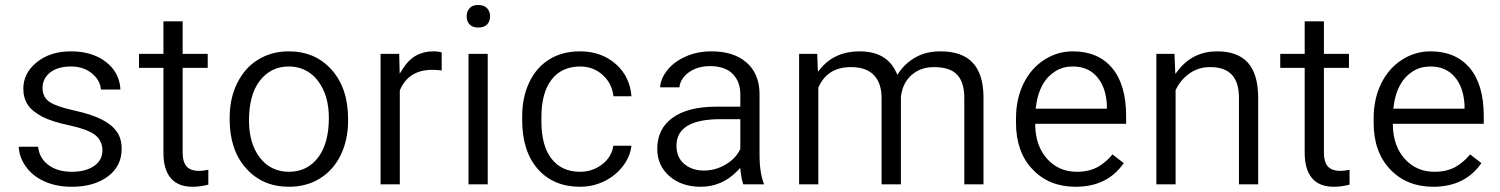

<svg xmlns="http://www.w3.org/2000/svg" viewBox="-20 -733 5906 756"><path d="M383.3 -140.1Q383.3 -160.2 375.5 -176Q367.7 -191.9 352.5 -203.1Q323.7 -224.1 253.9 -239.3Q186 -253.4 146.5 -273.4Q127.4 -283.7 113 -295.2Q98.6 -306.6 89.8 -319.8Q71.8 -346.7 71.8 -383.3Q71.8 -444.8 124 -487.3Q176.8 -530.8 259.8 -530.8Q289.1 -530.8 314.5 -525.6Q339.8 -520.5 361.3 -510.7Q382.8 -501 400.9 -485.8Q418 -472.2 429.4 -455.6Q440.9 -439 447 -420.4Q453.1 -401.9 454.1 -380.4H377.4Q374.5 -416.5 343.8 -442.4Q310.5 -471.2 259.8 -471.2Q208 -471.2 178.2 -448.2Q147.5 -424.3 147.5 -386.2Q147.5 -368.2 154.8 -354Q162.1 -339.8 176.8 -330.6Q190.4 -321.8 214.1 -313.7Q237.8 -305.7 272.5 -297.9Q339.4 -283.2 380.4 -262.7Q388.7 -258.3 396 -253.9Q403.3 -249.5 409.7 -244.9Q416 -240.2 421.4 -235.4Q426.8 -230.5 431.4 -225.1Q436 -219.7 439.9 -214.4Q449.7 -200.7 454.3 -183.8Q459 -167 459 -146.5Q459 -79.1 405.3 -38.6Q350.6 2.4 262.7 2.4Q200.7 2.4 153.3 -19.5Q106.4 -41 80.1 -79.6Q67.9 -97.2 61.3 -116.2Q54.7 -135.3 53.7 -155.3H129.9Q134.8 -111.3 168.5 -85Q204.6 -56.6 262.7 -56.6Q289.1 -56.6 310.8 -62Q332.5 -67.4 349.1 -78.6Q383.3 -101.6 383.3 -140.1Z M699.2 -648.9V-528.3V-521H706.5H797.9V-465.8H706.5H699.2V-458.5V-130.9Q699.2 -96.7 713.9 -78.6Q729.5 -60.1 764.6 -60.1Q778.3 -60.1 800.3 -64.5V-5.9Q768.1 2.4 738.3 2.4Q681.2 2.4 652.3 -31.7Q623.5 -65.9 623.5 -130.9V-458.5V-465.8H616.2H527.3V-521H616.2H623.5V-528.3V-648.9Z M884.3 -269Q884.3 -307.1 891.6 -341.1Q898.9 -375 913.8 -405.3Q928.7 -435.5 949.2 -458.7Q969.7 -481.9 996.1 -498Q1048.8 -530.8 1116.7 -530.8Q1169.4 -530.8 1211.4 -512.7Q1253.4 -494.6 1285.6 -458.5Q1350.6 -385.7 1350.6 -264.6V-258.3Q1350.6 -182.6 1321.8 -123Q1293 -63.5 1240 -30.5Q1187 2.4 1117.7 2.4Q1013.7 2.4 949.2 -69.8Q884.3 -142.6 884.3 -262.7ZM960.4 -258.3Q960.4 -168 1002.9 -112.8Q1023.9 -85 1053 -70.8Q1082 -56.6 1117.7 -56.6Q1189.9 -56.6 1232.9 -113.3Q1274.9 -169.4 1274.9 -269Q1274.9 -291 1272.2 -311.3Q1269.5 -331.5 1264.2 -349.9Q1258.8 -368.2 1250.7 -384.3Q1242.7 -400.4 1231.9 -414.6Q1217.8 -433.1 1200 -445.8Q1182.1 -458.5 1161.4 -464.8Q1140.6 -471.2 1116.7 -471.2Q1046.4 -471.2 1002.9 -415Q960.4 -359.9 960.4 -258.3Z M1719.2 -455.6Q1701.7 -458 1682.1 -458Q1588.4 -458 1554.7 -377.9L1554.2 -376.5V-375V-7.3H1478.5V-521H1551.8L1553.2 -467.3L1553.7 -442.9L1566.9 -463.4Q1608.9 -530.8 1686.5 -530.8Q1707 -530.8 1719.2 -526.4Z M1900.4 -7.3H1824.7V-521H1900.4ZM1817.4 -668.5Q1817.4 -673.3 1818.1 -677.7Q1818.8 -682.1 1820.3 -686.3Q1821.8 -690.4 1824 -693.8Q1826.2 -697.3 1829.1 -700.7Q1834.5 -707 1843 -710.2Q1851.6 -713.4 1863.3 -713.4Q1886.2 -713.4 1897.9 -700.7Q1909.7 -687.5 1909.7 -668.5Q1909.7 -649.4 1897.9 -636.7Q1886.2 -624.5 1863.3 -624.5Q1851.6 -624.5 1843 -627.7Q1834.5 -630.9 1829.1 -636.7Q1823.2 -643.1 1820.3 -650.9Q1817.4 -658.7 1817.4 -668.5Z M2264.2 -56.6Q2276.9 -56.6 2288.8 -58.6Q2300.8 -60.5 2311.8 -64.5Q2322.8 -68.4 2333.3 -74.2Q2343.8 -80.1 2353 -87.4Q2388.7 -116.2 2395 -159.2H2466.3Q2461.9 -120.1 2437 -84.5Q2408.7 -44.9 2362.8 -21Q2339.4 -9.3 2314.7 -3.4Q2290 2.4 2264.2 2.4Q2159.7 2.4 2098.1 -66.9Q2036.1 -137.2 2036.1 -259.3V-274.4Q2036.1 -350.1 2064 -408.7Q2091.3 -466.8 2142.3 -498.8Q2193.4 -530.8 2263.7 -530.8Q2307.1 -530.8 2342.5 -517.8Q2377.9 -504.9 2406.2 -479.5Q2460.4 -430.7 2466.3 -354H2395.5Q2389.6 -403.8 2355 -436Q2317.9 -471.2 2263.7 -471.2Q2249.5 -471.2 2236.3 -469Q2223.1 -466.8 2211.2 -462.6Q2199.2 -458.5 2188.5 -452.1Q2177.7 -445.8 2168.5 -437.5Q2159.2 -429.2 2151.4 -418.9Q2131.3 -392.6 2121.6 -355.7Q2111.8 -318.8 2111.8 -271V-253.9Q2111.8 -160.2 2150.9 -108.9Q2190.9 -56.6 2264.2 -56.6Z M2906.7 -7.3Q2900.4 -22.9 2896.5 -56.6L2894.5 -71.8L2883.8 -60.5Q2823.2 2.4 2738.8 2.4Q2663.6 2.4 2615.2 -40Q2567.9 -82 2567.9 -146.5Q2567.9 -225.1 2627.4 -268.6Q2688.5 -313 2799.8 -313H2887.7H2895V-320.3V-361.8Q2895 -412.1 2864.5 -442.4Q2834 -472.7 2775.9 -472.7Q2725.1 -472.7 2690.4 -446.8Q2674.8 -435.1 2665.8 -420.4Q2656.7 -405.8 2655.3 -389.2H2579.1Q2581.5 -422.4 2605 -453.6Q2632.3 -489.3 2678.7 -509.8Q2701.7 -520.5 2727.3 -525.6Q2752.9 -530.8 2781.2 -530.8Q2869.6 -530.8 2919.4 -486.8Q2944.3 -465.3 2957 -435.3Q2969.7 -405.3 2970.7 -366.7V-123.5Q2970.7 -51.3 2988.8 -7.3ZM2752 -61.5Q2796.4 -61.5 2835.9 -84.5Q2876 -107.4 2894 -144.5L2895 -146.5V-147.9V-256.3V-263.7H2887.7H2816.9Q2643.6 -263.7 2643.6 -159.2Q2643.6 -113.3 2674.3 -87.4Q2705.1 -61.5 2752 -61.5Z M3197.8 -521 3199.7 -469.2 3200.7 -450.7 3212.4 -464.8Q3268.6 -530.8 3363.8 -530.8Q3417.5 -530.8 3453.1 -510.7Q3488.8 -490.7 3507.8 -450.2L3513.7 -438.5L3520.5 -448.7Q3533.2 -467.3 3549.8 -482.2Q3566.4 -497.1 3586.9 -508.3Q3627.4 -530.8 3683.1 -530.8Q3767.1 -530.8 3809.1 -487.1Q3851.1 -443.4 3852.5 -354V-7.3H3776.9V-348.6Q3776.9 -408.2 3749 -438.5Q3721.2 -468.8 3656.7 -468.8Q3639.2 -468.8 3623.5 -465.3Q3607.9 -461.9 3594 -454.6Q3580.1 -447.3 3568.4 -437Q3550.8 -420.9 3540.5 -399.4Q3530.3 -377.9 3527.3 -351.6V-351.1V-350.6V-7.3H3451.2V-346.2Q3451.2 -406.2 3420.7 -437.5Q3390.1 -468.8 3331.1 -468.8Q3237.3 -468.8 3202.6 -388.7L3202.1 -387.2V-385.7V-7.3H3126.5V-521Z M4215.3 2.4Q4110.8 2.4 4045.9 -65.9Q3980.5 -134.3 3980.5 -249.5V-266.1Q3980.5 -304.7 3987.8 -338.9Q3995.1 -373 4009.8 -403.3Q4039.1 -463.4 4091.3 -497.1Q4143.1 -530.8 4204.1 -530.8Q4303.7 -530.8 4358.9 -465.3Q4414.1 -399.9 4414.1 -275.9V-245.6H4063.5H4056.2V-238.3Q4058.1 -157.2 4103.5 -106.9Q4149.4 -56.6 4220.2 -56.6Q4270 -56.6 4305.2 -77.1Q4336.4 -95.7 4360.4 -125L4404.8 -90.8Q4340.3 2.4 4215.3 2.4ZM4204.1 -471.2Q4185.1 -471.2 4167.7 -466.6Q4150.4 -461.9 4135.3 -452.4Q4120.1 -442.9 4106.9 -429.2Q4068.4 -387.7 4059.1 -313.5L4058.1 -305.2H4066.4H4331.1H4338.4V-312.5V-319.3V-319.8Q4336.4 -355 4326.7 -382.8Q4316.9 -410.6 4299.3 -430.7Q4264.2 -471.2 4204.1 -471.2Z M4604.5 -521 4606.9 -461.4 4607.9 -441.9 4620.1 -457.5Q4678.2 -530.8 4772.5 -530.8Q4853.5 -530.8 4893.6 -486.1Q4933.6 -441.4 4934.1 -349.1V-7.3H4858.4V-349.6Q4857.9 -409.7 4830.1 -439Q4802.2 -468.8 4745.1 -468.8Q4698.7 -468.8 4663.6 -443.8Q4628.9 -419.4 4609.9 -379.9L4608.9 -377.9V-376.5V-7.3H4533.2V-521Z M5192.9 -648.9V-528.3V-521H5200.2H5291.5V-465.8H5200.2H5192.9V-458.5V-130.9Q5192.9 -96.7 5207.5 -78.6Q5223.1 -60.1 5258.3 -60.1Q5272 -60.1 5293.9 -64.5V-5.9Q5261.7 2.4 5231.9 2.4Q5174.8 2.4 5146 -31.7Q5117.2 -65.9 5117.2 -130.9V-458.5V-465.8H5109.9H5021V-521H5109.9H5117.2V-528.3V-648.9Z M5623.5 2.4Q5519 2.4 5454.1 -65.9Q5388.7 -134.3 5388.7 -249.5V-266.1Q5388.7 -304.7 5396 -338.9Q5403.3 -373 5418 -403.3Q5447.3 -463.4 5499.5 -497.1Q5551.3 -530.8 5612.3 -530.8Q5711.9 -530.8 5767.1 -465.3Q5822.3 -399.9 5822.3 -275.9V-245.6H5471.7H5464.4V-238.3Q5466.3 -157.2 5511.7 -106.9Q5557.6 -56.6 5628.4 -56.6Q5678.2 -56.6 5713.4 -77.1Q5744.6 -95.7 5768.6 -125L5813 -90.8Q5748.5 2.4 5623.5 2.4ZM5612.3 -471.2Q5593.3 -471.2 5575.9 -466.6Q5558.6 -461.9 5543.5 -452.4Q5528.3 -442.9 5515.1 -429.2Q5476.6 -387.7 5467.3 -313.5L5466.3 -305.2H5474.6H5739.3H5746.6V-312.5V-319.3V-319.8Q5744.6 -355 5734.9 -382.8Q5725.1 -410.6 5707.5 -430.7Q5672.4 -471.2 5612.3 -471.2Z"/></svg>

Font: Vazir Light FD
Style: Light-FD
Weight: 300
Designer: Saber Rastikerdar
Foundry: Saber Rastikerdar
Version: Version 30.1.0